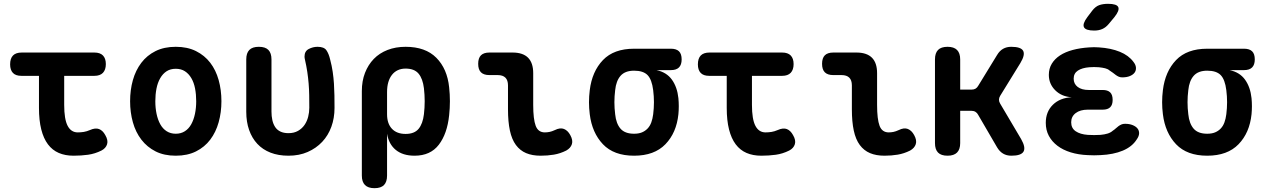

<svg xmlns="http://www.w3.org/2000/svg" viewBox="-20 -805 6640 1005"><path d="M474 -530Q504 -530 519 -514.5Q534 -499 534 -469.5Q534 -440 519 -424Q504 -408 474 -408H316V-256Q316 -181 334 -146.5Q352 -112 387 -112Q403 -112 418.5 -114.5Q434 -117 450 -124Q479 -137 498.5 -129.5Q518 -122 531 -98Q547 -71 540.5 -50Q534 -29 511 -17Q477 0 441 5Q405 10 365 10Q321 10 287.5 -4.5Q254 -19 231 -49.5Q208 -80 196 -127.5Q184 -175 184 -240V-408H92Q62 -408 47.5 -423.5Q33 -439 33 -468Q33 -499 48 -514.5Q63 -530 94 -530Z M900 10Q839 10 794.5 -12.5Q750 -35 720 -74Q690 -113 675.5 -165Q661 -217 661 -275Q661 -334 675.5 -385.5Q690 -437 719.5 -476Q749 -515 794 -537.5Q839 -560 900 -560Q961 -560 1006 -537.5Q1051 -515 1080.5 -476.5Q1110 -438 1124.5 -386Q1139 -334 1139 -275Q1139 -217 1124.5 -165Q1110 -113 1080.5 -74Q1051 -35 1006 -12.5Q961 10 900 10ZM900 -105Q927 -105 947.5 -118Q968 -131 981 -154.5Q994 -178 1000.5 -209Q1007 -240 1007 -275Q1007 -311 1001 -342Q995 -373 981.5 -396Q968 -419 948 -432Q928 -445 900 -445Q872 -445 852 -432Q832 -419 818.5 -395.5Q805 -372 799 -341Q793 -310 793 -275Q793 -240 799.5 -209Q806 -178 819 -154.5Q832 -131 852.5 -118Q873 -105 900 -105Z M1269 -494Q1269 -527 1285 -543.5Q1301 -560 1335 -560Q1369 -560 1385 -543.5Q1401 -527 1401 -494V-221Q1401 -197 1405.5 -176.5Q1410 -156 1420 -140.5Q1430 -125 1447.5 -116.5Q1465 -108 1490 -108Q1519 -108 1540 -120Q1561 -132 1574 -151Q1587 -170 1593 -193.5Q1599 -217 1599 -241Q1599 -275 1598.5 -306.5Q1598 -338 1595.5 -368Q1593 -398 1588.5 -428.5Q1584 -459 1576 -494Q1575 -498 1574.5 -501.5Q1574 -505 1574 -509Q1574 -537 1596 -548.5Q1618 -560 1642 -560Q1676 -560 1688.5 -542Q1701 -524 1708 -494Q1717 -460 1721.5 -429Q1726 -398 1728 -367.5Q1730 -337 1730.5 -305.5Q1731 -274 1731 -240Q1731 -187 1714.5 -141.5Q1698 -96 1666.5 -62.5Q1635 -29 1590.5 -9.5Q1546 10 1490 10Q1437 10 1396 -6Q1355 -22 1327 -52Q1299 -82 1284 -124.5Q1269 -167 1269 -220Z M1940 180Q1907 180 1890.5 163.5Q1874 147 1874 114V-328Q1874 -381 1890.5 -423.5Q1907 -466 1936.5 -496.5Q1966 -527 2008.5 -543.5Q2051 -560 2103 -560Q2207 -560 2264 -502.5Q2321 -445 2331 -348Q2335 -312 2335 -275.5Q2335 -239 2331 -202Q2321 -105 2277 -47.5Q2233 10 2150 10Q2089 10 2052 -20Q2015 -50 2006 -105V114Q2006 147 1990 163.5Q1974 180 1940 180ZM2103 -104Q2149 -104 2171 -130.5Q2193 -157 2199 -207Q2203 -241 2203 -275Q2203 -309 2199 -343Q2193 -393 2171 -419.5Q2149 -446 2103 -446Q2080 -446 2062 -437.5Q2044 -429 2031.5 -413Q2019 -397 2012.5 -374.5Q2006 -352 2006 -323V-207Q2006 -158 2031.5 -131Q2057 -104 2103 -104Z M2771 -256Q2771 -181 2784 -146.5Q2797 -112 2832 -112Q2844 -112 2856.5 -114.5Q2869 -117 2884 -124Q2912 -138 2932 -130Q2952 -122 2965 -98Q2980 -71 2973.5 -50.5Q2967 -30 2944 -17Q2912 -1 2879 4.5Q2846 10 2810 10Q2766 10 2734 -3.5Q2702 -17 2680.5 -46Q2659 -75 2649 -121.5Q2639 -168 2639 -233V-358Q2639 -385 2625.5 -398.5Q2612 -412 2585 -412H2542Q2512 -412 2497.5 -426.5Q2483 -441 2483 -471Q2483 -501 2497.5 -515.5Q2512 -530 2542 -530H2663Q2717 -530 2744 -503Q2771 -476 2771 -422Z M3492 -438H3416Q3469 -427 3497 -388Q3525 -349 3531 -291Q3533 -270 3533 -249Q3533 -228 3531 -207Q3521 -110 3463 -50Q3405 10 3299 10Q3193 10 3136 -50Q3079 -110 3067 -207Q3063 -239 3063 -270Q3063 -301 3067 -333Q3079 -431 3136 -490.5Q3193 -550 3299 -550H3492Q3520 -550 3534 -536.5Q3548 -523 3548 -494Q3548 -466 3534 -452Q3520 -438 3492 -438ZM3299 -105Q3323 -105 3340 -112Q3357 -119 3369.5 -132Q3382 -145 3389 -164Q3396 -183 3399 -207Q3403 -239 3403 -270Q3403 -301 3399 -333Q3392 -389 3369.5 -412Q3347 -435 3299 -435Q3252 -435 3228.5 -408.5Q3205 -382 3200 -333Q3196 -301 3196 -270Q3196 -239 3200 -207Q3205 -158 3228 -131.5Q3251 -105 3299 -105Z M4074 -530Q4104 -530 4119 -514.5Q4134 -499 4134 -469.5Q4134 -440 4119 -424Q4104 -408 4074 -408H3916V-256Q3916 -181 3934 -146.5Q3952 -112 3987 -112Q4003 -112 4018.5 -114.5Q4034 -117 4050 -124Q4079 -137 4098.5 -129.5Q4118 -122 4131 -98Q4147 -71 4140.5 -50Q4134 -29 4111 -17Q4077 0 4041 5Q4005 10 3965 10Q3921 10 3887.5 -4.5Q3854 -19 3831 -49.5Q3808 -80 3796 -127.5Q3784 -175 3784 -240V-408H3692Q3662 -408 3647.5 -423.5Q3633 -439 3633 -468Q3633 -499 3648 -514.5Q3663 -530 3694 -530Z M4571 -256Q4571 -181 4584 -146.5Q4597 -112 4632 -112Q4644 -112 4656.5 -114.5Q4669 -117 4684 -124Q4712 -138 4732 -130Q4752 -122 4765 -98Q4780 -71 4773.5 -50.5Q4767 -30 4744 -17Q4712 -1 4679 4.5Q4646 10 4610 10Q4566 10 4534 -3.5Q4502 -17 4480.5 -46Q4459 -75 4449 -121.5Q4439 -168 4439 -233V-358Q4439 -385 4425.5 -398.5Q4412 -412 4385 -412H4342Q4312 -412 4297.5 -426.5Q4283 -441 4283 -471Q4283 -501 4297.5 -515.5Q4312 -530 4342 -530H4463Q4517 -530 4544 -503Q4571 -476 4571 -422Z M4940 10Q4906 10 4890 -6.5Q4874 -23 4874 -56V-494Q4874 -527 4890 -543.5Q4906 -560 4940 -560Q4973 -560 4989.5 -543.5Q5006 -527 5006 -494V-336H5066Q5078 -336 5086.5 -341Q5095 -346 5101 -357L5199 -517Q5212 -539 5230.5 -549.5Q5249 -560 5273 -560Q5324 -560 5335.5 -539Q5347 -518 5321 -475L5215 -303Q5209 -293 5209 -283Q5209 -273 5215 -263L5325 -77Q5350 -33 5337.5 -11.5Q5325 10 5274 10Q5249 10 5230.5 -1Q5212 -12 5199 -34L5100 -204Q5095 -214 5086 -219.5Q5077 -225 5065 -225H5006V-56Q5006 -23 4989.5 -6.5Q4973 10 4940 10Z M5913 -481Q5925 -466 5926 -451Q5927 -436 5919 -425Q5911 -414 5894.5 -407Q5878 -400 5854 -400Q5844 -400 5836 -403.5Q5828 -407 5820.5 -412.5Q5813 -418 5805.5 -424Q5798 -430 5788 -436Q5779 -444 5765 -447.5Q5751 -451 5732 -453Q5719 -454 5706.5 -454Q5694 -454 5682 -453Q5644 -450 5622 -435.5Q5600 -421 5600 -393Q5600 -366 5621 -350Q5642 -334 5679 -334H5752Q5778 -334 5791 -321.5Q5804 -309 5804 -282Q5804 -256 5791 -243.5Q5778 -231 5752 -231H5674Q5634 -231 5610.5 -213Q5587 -195 5587 -165Q5587 -134 5610.5 -118Q5634 -102 5674 -99Q5690 -98 5707 -98Q5724 -98 5740 -99Q5762 -101 5778 -106Q5794 -111 5805 -121Q5813 -126 5820.5 -133Q5828 -140 5835 -145Q5842 -150 5850 -153.5Q5858 -157 5869 -157Q5892 -157 5909 -150Q5926 -143 5934.5 -132Q5943 -121 5942.5 -106.5Q5942 -92 5930 -75Q5906 -37 5857 -16.5Q5808 4 5740 7Q5724 8 5707 8Q5690 8 5674 7Q5625 5 5584.5 -7.5Q5544 -20 5515 -42Q5486 -64 5470 -94Q5454 -124 5454 -162Q5454 -220 5491 -256.5Q5528 -293 5590 -296Q5537 -299 5503.5 -332.5Q5470 -366 5470 -413Q5470 -446 5485.5 -471.5Q5501 -497 5528.5 -515Q5556 -533 5595 -543.5Q5634 -554 5682 -557Q5694 -558 5706.5 -558Q5719 -558 5732 -557Q5795 -553 5841.5 -534Q5888 -515 5913 -481ZM5783 -679Q5768 -661 5749.5 -653Q5731 -645 5708 -645Q5663 -645 5654 -662.5Q5645 -680 5672 -716L5697 -749Q5714 -771 5733.5 -778Q5753 -785 5780 -785Q5826 -785 5833.5 -767.5Q5841 -750 5813 -715Z M6492 -438H6416Q6469 -427 6497 -388Q6525 -349 6531 -291Q6533 -270 6533 -249Q6533 -228 6531 -207Q6521 -110 6463 -50Q6405 10 6299 10Q6193 10 6136 -50Q6079 -110 6067 -207Q6063 -239 6063 -270Q6063 -301 6067 -333Q6079 -431 6136 -490.5Q6193 -550 6299 -550H6492Q6520 -550 6534 -536.5Q6548 -523 6548 -494Q6548 -466 6534 -452Q6520 -438 6492 -438ZM6299 -105Q6323 -105 6340 -112Q6357 -119 6369.5 -132Q6382 -145 6389 -164Q6396 -183 6399 -207Q6403 -239 6403 -270Q6403 -301 6399 -333Q6392 -389 6369.5 -412Q6347 -435 6299 -435Q6252 -435 6228.5 -408.5Q6205 -382 6200 -333Q6196 -301 6196 -270Q6196 -239 6200 -207Q6205 -158 6228 -131.5Q6251 -105 6299 -105Z"/></svg>

Font: Maple Mono NL
Style: Bold
Weight: 700
Monospace: yes
Designer: subframe7536
Version: Version 7.000